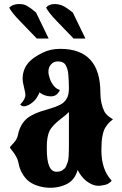

<svg xmlns="http://www.w3.org/2000/svg" viewBox="-20 -878 593 933"><path d="M153.8 21.5Q133.3 13.7 117.4 0.7Q101.6 -12.2 88.4 -34.7Q74.7 -58.1 69.8 -86.4Q64.9 -114.7 37.1 -148.4Q28.3 -158.7 28.3 -161.1Q28.3 -164.6 36.6 -172.6Q44.9 -180.7 54.4 -193.4Q64 -206.1 67.4 -223.6Q81.1 -289.1 131.8 -316.4Q154.3 -329.1 179.2 -336.9Q205.6 -345.2 228.3 -351.8Q251 -358.4 271.5 -368.7Q291 -377.9 302.7 -396.5Q315.4 -415.5 314.9 -450.9Q314.5 -486.3 312 -515.6Q310.1 -541.5 299.8 -560.5Q289.6 -579.6 260.7 -579.6Q241.2 -579.6 228.3 -565.4Q215.3 -551.3 215.3 -529.8Q215.3 -515.6 221.9 -496.3Q228.5 -477.1 241.2 -461.2Q253.9 -445.3 271 -440.9Q257.8 -409.7 227.5 -409.7Q196.8 -409.7 170.9 -429.7Q173.3 -427.2 160.2 -405.8Q151.9 -391.6 136 -378.9Q120.1 -366.2 104 -362.3Q87.9 -358.4 78.1 -370.1Q103.5 -395.5 103.5 -418Q103.5 -425.3 96.7 -453.6Q89.8 -481.9 89.8 -493.7Q89.8 -553.2 135.3 -589.8Q155.3 -606.4 190.9 -623.5Q226.6 -640.6 272.9 -640.6Q467.8 -640.6 467.8 -427.7Q467.8 -375.5 487.3 -335.9Q497.1 -316.9 528.3 -298.8Q528.3 -296.9 522.9 -293Q517.1 -289.1 508.8 -280.5Q500.5 -272 492.2 -258.8Q482.9 -243.7 477.8 -217.3Q472.7 -190.9 472.7 -147.5Q472.7 -53.2 522.5 -0.5Q518.1 7.3 503.9 15.6Q493.2 21 469.2 24.2Q445.3 27.3 422.9 16.1Q381.8 -3.9 357.4 -52.2Q343.3 -2.9 304.2 16.6Q272 32.7 232.4 34.4Q192.9 36.1 153.8 21.5ZM253.9 -43.5Q273.9 -43.5 283.2 -50.8Q289.1 -54.7 293.5 -58.6Q297.9 -62.5 301.3 -70.8L309.6 -91.8Q314.9 -105 314.9 -174.3V-333.5Q308.6 -327.1 298.6 -318.6Q288.6 -310.1 274.4 -299.3Q247.1 -278.3 230 -256.8Q207.5 -228.5 207.5 -164.1V-153.3Q207.5 -43.5 253.9 -43.5ZM158.7 -690.9 79.1 -773.4Q36.6 -816.9 24.9 -840.8Q42 -858.4 72.3 -858.4Q97.2 -858.4 111.1 -849.4Q125 -840.3 131.3 -836.4Q139.6 -830.1 147.7 -823.2Q155.8 -816.4 155.3 -816.9L216.3 -690.9ZM337.4 -690.9 257.8 -773.4Q216.8 -815.9 204.1 -840.8Q217.3 -858.4 246.6 -858.4Q278.8 -858.4 308.6 -835.9L321.8 -826.2L334 -816.9L395 -690.9Z"/></svg>

Font: Sancreek
Style: Regular
Weight: 400
Designer: Vernon Adams
Foundry: Vernon Adams
Version: Version 1.100; ttfautohint (v1.8.4.7-5d5b)